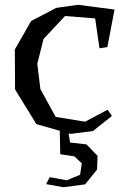

<svg xmlns="http://www.w3.org/2000/svg" viewBox="-20 -540 524 803"><path d="M342 64 388 112 386 169 336 231 245 243 173 230 188 201 259 214 315 191 322 143 291 114 232 105 230 7 132 -21 43 -166 42 -333 110 -452 215 -507 306 -520 459 -500 429 -343 396 -338 378 -463 252 -473 162 -377 136 -273 149 -167 213 -51 336 -31 430 -81 448 -55 369 8 275 20 267 18 273 56Z"/></svg>

Font: Alike Angular
Style: Regular
Weight: 400
Version: Version 1.210